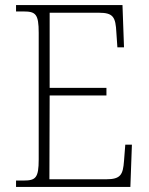

<svg xmlns="http://www.w3.org/2000/svg" viewBox="-20 -734 584 754"><path d="M43 0H492L498 -166H472L467 -102C463 -48 454 -30 397 -30H174L175 -359H398V-389H175V-684H368C425 -684 434 -667 437 -606L441 -548H467L461 -714H43V-689H72C120 -689 132 -679 132 -605V-108C132 -35 120 -25 72 -25H43Z"/></svg>

Font: Noto Serif Devanagari SemiCondensed ExtraLight
Style: Regular
Weight: 200
Width: 4
Designer: Universal Thirst, Indian Type Foundry and the Monotype Design Team
Foundry: Monotype Imaging Inc.
Version: Version 2.004